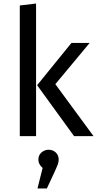

<svg xmlns="http://www.w3.org/2000/svg" viewBox="-20 -770 549 1086"><path d="M184 0H92V-739L184 -750ZM509 0H399L190 -288L384 -527H487L293 -294ZM245 296H192L221 180Q197 159 197 133Q197 108 214.5 92.5Q232 77 255 77Q279 77 295.5 92.5Q312 108 312 133Q312 146 306 163Q300 180 245 296Z"/></svg>

Font: Trujillo
Style: Regular
Weight: 400
Designer: Fira Sans original fonts by bBox Type GmbH, Carrois Corporate GbR, & Edenspiekermann AG / Changes by Cristiano Sobral
Foundry: Fira Sans original fonts by bBox Type GmbH, Carrois Corporate GbR, & Edenspiekermann AG / Changes by Cristiano Sobral
Version: Version 4.301;October 17, 2021;FontCreator 14.0.0.2814 64-bi